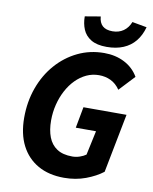

<svg xmlns="http://www.w3.org/2000/svg" viewBox="-93 -918 797 999"><g transform="rotate(10 305.5 -418.0)"><path d="M314.4 12Q233.9 12 176.3 -20.7Q118.7 -53.4 87.5 -114.2Q56.4 -175.1 56.4 -260.8Q56.4 -345.4 82.9 -418.7Q109.4 -492.1 157.4 -546.8Q205.3 -601.6 269.5 -632.7Q333.8 -663.8 409.2 -663.8Q469 -663.8 516.2 -639.5Q563.5 -615.2 589.9 -569.8L513.5 -488.2Q492.9 -518.4 464.3 -532Q435.8 -545.5 402.2 -545.5Q367.1 -545.5 336 -531Q304.9 -516.4 279.5 -490.6Q254 -464.7 235.5 -429.8Q217 -394.9 206.9 -354.3Q196.8 -313.7 196.8 -270.1Q196.8 -220 211 -182.8Q225.2 -145.7 256.1 -125.2Q287 -104.6 337.8 -104.6Q357.8 -104.6 376.9 -111.2Q396 -117.7 409.3 -127.3L436.8 -255.4H329.9L350.7 -367.1H578.3L517.7 -55.6Q481.2 -27.3 428.4 -7.6Q375.6 12 314.4 12ZM414.6 -697.2Q362.4 -697.2 331.8 -715.8Q301.3 -734.3 288.3 -765.2Q275.3 -796.1 275.3 -834L357.3 -847.9Q359.8 -815 377.9 -798.7Q396 -782.5 430.5 -782.5Q463.6 -782.5 488 -799.4Q512.3 -816.3 524.8 -847.9L601.9 -834Q589.8 -789.7 564.8 -759.2Q539.9 -728.8 502.1 -713Q464.4 -697.2 414.6 -697.2Z"/></g></svg>

Font: Source Sans Variable
Style: Italic
Weight: 200
Italic angle: -11°
Designer: Paul D. Hunt
Foundry: Adobe Systems Incorporated
Version: Version 3.006;hotconv 1.0.111;makeotfexe 2.5.65597